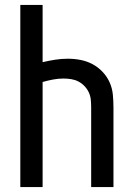

<svg xmlns="http://www.w3.org/2000/svg" viewBox="-20 -755 540 775"><path d="M62 0V-735H152V-504Q177 -510 202.5 -514Q228 -518 254 -518Q280 -518 305.5 -513Q331 -508 353.5 -496Q376 -484 394 -465Q412 -446 422.5 -422.5Q433 -399 435.5 -373Q438 -347 438 -321V0H348V-321Q348 -337 346.5 -352.5Q345 -368 338.5 -382Q332 -396 321 -407.5Q310 -419 296.5 -426Q283 -433 267.5 -435.5Q252 -438 236 -438Q215 -438 194 -434Q173 -430 152 -424V0Z"/></svg>

Font: Iosevka Term Medium
Style: Regular
Weight: 500
Monospace: yes
Designer: Belleve Invis
Foundry: Belleve Invis
Version: Version 26.3.1